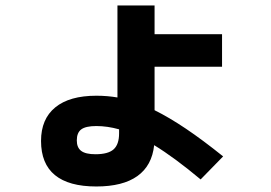

<svg xmlns="http://www.w3.org/2000/svg" viewBox="-20 -635 978 692"><path d="M127.9 -127Q127.9 -206.1 179.2 -248Q230.5 -290 327.1 -290Q366.7 -290 403.3 -283.7V-615.2H537.1V-511.7H780.3V-394.5H537.1V-237.8Q589.4 -211.9 649.7 -171.4Q710 -130.9 784.2 -71.3L703.1 11.7Q608.4 -67.4 535.6 -111.8Q527.8 -38.1 475.3 -0.5Q422.9 37.1 327.1 37.1Q228 37.1 178 -3.9Q127.9 -44.9 127.9 -127ZM324.2 -79.1Q369.6 -79.1 389.4 -96.7Q409.2 -114.3 409.2 -154.3V-168.9Q366.7 -180.7 327.1 -180.7Q289.1 -180.7 272.9 -168.7Q256.8 -156.7 256.8 -128.9Q256.8 -103 272.7 -91.1Q288.6 -79.1 324.2 -79.1Z"/></svg>

Font: Pretendard ExtraBold
Style: Regular
Weight: 800
Designer: Base glyphs from Inter by Rasmus Andersson; Hangeul glyphs from Noto Sans CJK(Source Han Sans) by Jang Soo-young and Kan
Foundry: Kil Hyung-jin
Version: Version 1.309